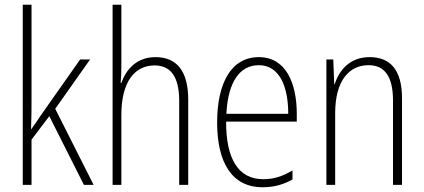

<svg xmlns="http://www.w3.org/2000/svg" viewBox="-20 -780 1788 810"><path d="M113 -370V-760H76V0H113V-191L188 -290L334 0H375L213 -321L360 -529H318L152 -293C138 -272 128 -257 112 -235H111C113 -281 113 -322 113 -370Z M492 -503V-760H455V0H492V-295C492 -439 551 -504 632 -504C696 -504 736 -462 736 -354V0H774V-360C774 -481 725 -539 636 -539C555 -539 511 -485 492 -430H489C491 -454 492 -473 492 -503Z M1072 -539C954 -539 896 -427 896 -263C896 -98 956 10 1088 10C1137 10 1177 -2 1214 -23V-61C1170 -35 1134 -24 1090 -24C986 -24 933 -110 934 -267H1232V-300C1232 -428 1187 -539 1072 -539ZM1072 -505C1159 -505 1196 -415 1196 -300H935C942 -437 993 -505 1072 -505Z M1539 -539C1456 -539 1411 -484 1392 -425H1390L1386 -529H1357V0H1394V-302C1394 -439 1452 -505 1535 -505C1600 -505 1638 -461 1638 -356V0H1676V-365C1676 -485 1627 -539 1539 -539Z"/></svg>

Font: Noto Sans Myanmar UI Condensed ExtraLight
Style: Regular
Weight: 200
Width: 3
Designer: Monotype Design Team
Foundry: Monotype Imaging Inc.
Version: Version 2.103